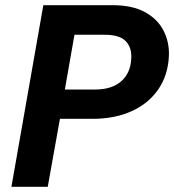

<svg xmlns="http://www.w3.org/2000/svg" viewBox="-20 -720 671 740"><path d="M24 0 147 -700H413Q490 -700 538.5 -673.5Q587 -647 610 -602.5Q633 -558 631 -505Q628 -432 591 -377Q554 -322 488.5 -292Q423 -262 336 -262H211L164 0ZM230 -375H347Q412 -375 448 -407.5Q484 -440 486 -496Q488 -538 464 -562Q440 -586 384 -586H267Z"/></svg>

Font: DM Sans 16pt ExtraBold
Style: Italic
Weight: 800
Italic angle: -10°
Version: Version 4.004;gftools[0.9.30]